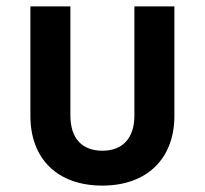

<svg xmlns="http://www.w3.org/2000/svg" viewBox="-20 -570 640 600"><path d="M300 10C438 10 525 -73 525 -208V-550H400V-209C400 -138 363 -99 300 -99C236 -99 200 -138 200 -209V-550H75V-208C75 -73 160 10 300 10Z"/></svg>

Font: Tekne LDO
Style: Bold
Weight: 700
Monospace: yes
Designer: Alessio Laiso, Mario Rullo, Paolo Rosset
Foundry: Alessio Laiso
Version: Version 1.000;hotconv 1.0.109;makeotfexe 2.5.65596